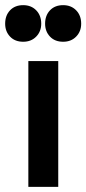

<svg xmlns="http://www.w3.org/2000/svg" viewBox="-48 -725 335 745"><path d="M178 0H62V-488H178ZM197 -563Q165 -563 146 -583Q127 -603 127 -633Q127 -665 146 -685Q165 -705 197 -705Q228 -705 247.5 -685Q267 -665 267 -633Q267 -603 247.5 -583Q228 -563 197 -563ZM42 -563Q10 -563 -9 -583Q-28 -603 -28 -633Q-28 -665 -9 -685Q10 -705 42 -705Q73 -705 92.5 -685Q112 -665 112 -633Q112 -603 92.5 -583Q73 -563 42 -563Z"/></svg>

Font: Gabarito Medium
Style: Regular
Weight: 500
Designer: Leandro Assis / Alvaro Franca / Felipe Casaprima
Foundry: Naipe Foundry
Version: Version 1.000